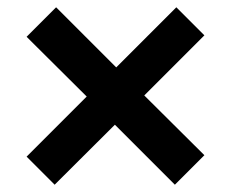

<svg xmlns="http://www.w3.org/2000/svg" viewBox="-20 -608 634 527"><path d="M541 -182 376 -346 541 -511 464 -588 299 -423 134 -588 53 -507 218 -343 53 -178 130 -101 376 -346 299 -423 218 -343 460 -101Z"/></svg>

Font: Sora-SIA SemiBold
Style: Regular
Weight: 600
Designer: Jonathan Barnbrook, Julián Moncada
Foundry: Barnbrook Fonts
Version: Version 2.000